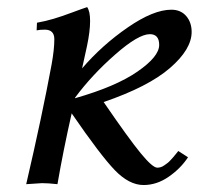

<svg xmlns="http://www.w3.org/2000/svg" viewBox="-20 -518 587 540"><path d="M225.1 -498Q233.4 -486.3 233.4 -459Q233.4 -429.7 224.6 -388.2Q216.8 -351.1 210.9 -325.7Q267.1 -391.1 339.4 -440.9Q411.6 -490.7 461.9 -490.7Q488.3 -490.7 503.7 -472.9Q519 -455.1 519 -428.2Q519 -379.4 458 -326.7Q397 -273.9 271.5 -231Q342.8 -127 376 -86.7Q409.2 -46.4 422.4 -46.4Q427.2 -46.4 432.1 -47.9Q437 -49.3 442.1 -53Q447.3 -56.6 450.9 -59.3Q454.6 -62 460 -67.9Q465.3 -73.7 467.5 -76.2Q469.7 -78.6 475.1 -85.4Q480.5 -92.3 481.4 -93.3L508.8 -75.7Q488.3 -44.4 454.6 -21Q420.9 2.4 383.8 2.4Q343.3 2.4 303 -39.3Q262.7 -81.1 181.6 -199.2Q157.7 -93.8 141.6 0Q115.7 -2.9 98.1 -2.9L53.7 0Q98.1 -190.9 125 -335.9Q132.8 -378.9 132.8 -407.7Q132.8 -434.6 106 -434.6Q91.8 -434.6 83 -432.6L84 -454.1Q108.4 -458.5 130.6 -465.1Q152.8 -471.7 182.9 -482.9Q212.9 -494.1 225.1 -498ZM401.4 -421.9Q369.1 -421.9 304 -364.7Q238.8 -307.6 191.4 -243.7Q191.4 -242.7 190.9 -241.7Q305.7 -274.4 366.7 -316.7Q427.7 -358.9 427.7 -391.6Q427.7 -421.9 401.4 -421.9Z"/></svg>

Font: Flanker
Style: Italic
Weight: 400
Italic angle: -12°
Designer: Flanker
Version: Version 2.027